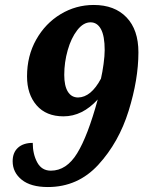

<svg xmlns="http://www.w3.org/2000/svg" viewBox="-20 -744 578 774"><path d="M31 -94Q31 -129 52.5 -148.5Q74 -168 112 -168Q112 -123 130 -89.5Q148 -56 185 -56Q248 -56 291 -126Q334 -196 374 -343Q312 -275 236 -275Q166 -275 127.5 -319.5Q89 -364 89 -436Q89 -519 126 -584.5Q163 -650 224.5 -687Q286 -724 358 -724Q442 -724 490 -674Q538 -624 538 -533Q538 -424 498.5 -297Q459 -170 376.5 -80Q294 10 173 10Q104 10 67.5 -19.5Q31 -49 31 -94ZM387 -427Q393 -453 397.5 -486Q402 -519 402 -542Q402 -599 387 -626.5Q372 -654 345 -654Q316 -654 291.5 -622.5Q267 -591 253 -542Q239 -493 239 -442Q239 -398 253.5 -374.5Q268 -351 295 -351Q347 -352 387 -427Z"/></svg>

Font: Noto Serif NarrowExtraBold
Style: Italic
Weight: 800
Width: 4
Italic angle: -12°
Designer: Monotype Design Team
Foundry: Monotype Imaging Inc.
Version: Version 1.001